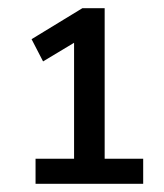

<svg xmlns="http://www.w3.org/2000/svg" viewBox="-20 -733 402 472"><path d="M67.4 -281.2V-342.8H162.1V-627.9L85.9 -582L57.6 -636.7L182.6 -712.9H237.3V-342.8H332V-281.2Z"/></svg>

Font: Min Sans
Style: Regular
Weight: 400
Designer: Jinseong-Kim, NotoSansCJK, Nunito
Foundry: Jinseong-Kim
Version: Version 1.400;Glyphs 3.1.2 (3151)